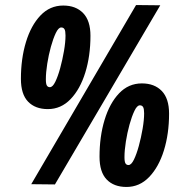

<svg xmlns="http://www.w3.org/2000/svg" viewBox="-20 -730 729 762"><path d="M63 -417Q63 -497 83 -563Q103 -629 140.5 -668.5Q178 -708 231 -708Q281 -708 310 -678Q339 -648 339 -588Q339 -508 318.5 -442Q298 -376 260 -336.5Q222 -297 170 -297Q120 -297 91.5 -326.5Q63 -356 63 -417ZM223 -621Q212 -621 201.5 -599Q191 -577 182 -544.5Q173 -512 167.5 -477Q162 -442 162 -415Q162 -397 166 -390.5Q170 -384 178 -384Q189 -384 199.5 -405.5Q210 -427 219 -460Q228 -493 234 -528Q240 -563 240 -589Q240 -607 236 -614Q232 -621 223 -621ZM198 2 104 1 520 -710 616 -709ZM375 -108Q375 -188 395 -254Q415 -320 452.5 -359.5Q490 -399 543 -399Q593 -399 622 -369Q651 -339 651 -279Q651 -199 630.5 -133Q610 -67 572 -27.5Q534 12 482 12Q432 12 403.5 -17.5Q375 -47 375 -108ZM535 -312Q524 -312 513.5 -290Q503 -268 494 -235.5Q485 -203 479.5 -168Q474 -133 474 -106Q474 -88 478 -81.5Q482 -75 490 -75Q501 -75 511.5 -96.5Q522 -118 531 -151Q540 -184 546 -219Q552 -254 552 -280Q552 -298 548 -305Q544 -312 535 -312Z"/></svg>

Font: Georama Condensed ExtraBold
Style: Italic
Weight: 800
Width: 3
Italic angle: -9°
Designer: Jean-Baptiste Levee
Foundry: Production Type
Version: Version 1.000